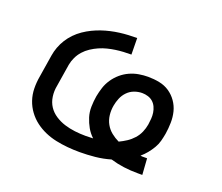

<svg xmlns="http://www.w3.org/2000/svg" viewBox="-95 -666 939 811"><g transform="rotate(20 375.0 -260.0)"><path d="M592 8Q559 8 528.5 4Q498 0 468 -9Q434 1 399 4.5Q364 8 330 8Q302 8 275 5.5Q248 3 222 -2.5Q196 -8 172 -18.5Q148 -29 127.5 -44.5Q107 -60 91.5 -81Q76 -102 67.5 -127Q59 -152 58.5 -179.5Q58 -207 63 -235L79 -335Q82 -354 89 -373Q96 -392 107 -409.5Q118 -427 132.5 -442Q147 -457 164.5 -469Q182 -481 200.5 -490Q219 -499 238 -505.5Q257 -512 277 -516.5Q297 -521 316.5 -523.5Q336 -526 355.5 -527Q375 -528 394 -528L395 -454Q377 -454 359.5 -453Q342 -452 324.5 -449.5Q307 -447 289 -442.5Q271 -438 254 -430.5Q237 -423 221 -412.5Q205 -402 192.5 -388Q180 -374 172 -357Q164 -340 161 -323L145 -223Q140 -198 143.5 -173.5Q147 -149 159.5 -130Q172 -111 192 -98Q212 -85 234.5 -78Q257 -71 281.5 -68Q306 -65 331 -65Q339 -65 347.5 -65.5Q356 -66 364 -66Q347 -82 336 -101.5Q325 -121 318 -143Q311 -165 311.5 -189.5Q312 -214 316 -238Q320 -259 326.5 -279Q333 -299 345.5 -317.5Q358 -336 375 -350.5Q392 -365 412 -374Q432 -383 453 -386.5Q474 -390 494 -390Q520 -390 545 -385Q570 -380 590 -366.5Q610 -353 624 -333Q638 -313 644 -289.5Q650 -266 649.5 -240Q649 -214 645 -189Q642 -172 637.5 -155Q633 -138 623.5 -122Q614 -106 602.5 -92Q591 -78 577 -66Q580 -65 584.5 -65Q589 -65 593 -65H607L612 8ZM470 -90Q487 -98 503 -108.5Q519 -119 532 -133.5Q545 -148 552.5 -165.5Q560 -183 563 -201Q565 -214 566 -228Q567 -242 565 -255Q563 -268 557.5 -280Q552 -292 542.5 -300.5Q533 -309 520 -313Q507 -317 494 -317Q476 -317 458.5 -310.5Q441 -304 428 -290.5Q415 -277 408 -260Q401 -243 398 -226Q394 -204 396.5 -182.5Q399 -161 409 -143Q419 -125 435 -112Q451 -99 470 -90Z"/></g></svg>

Font: Iosevka Plex Etoile
Style: Italic
Weight: 400
Italic angle: -9°
Designer: Belleve Invis
Foundry: Belleve Invis
Version: Version 25.1.1; ttfautohint (v1.8.4)